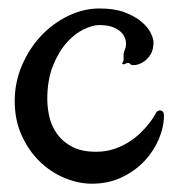

<svg xmlns="http://www.w3.org/2000/svg" viewBox="-20 -425 436 458"><path d="M371.1 -149.9Q371.1 -122.1 358.9 -93.3Q346.7 -64.5 324.5 -40.8Q302.2 -17.1 270.5 -2Q238.8 13.2 199.2 13.2Q167 13.2 134 -0.5Q101.1 -14.2 74.7 -39.8Q48.3 -65.4 31.7 -102.1Q15.1 -138.7 15.1 -184.1Q15.1 -229 32.5 -269.3Q49.8 -309.6 78.1 -339.6Q106.4 -369.6 142.8 -387.2Q179.2 -404.8 217.8 -404.8Q253.4 -404.8 278.1 -395.3Q302.7 -385.7 317.9 -372.8Q333 -359.9 339.6 -346.2Q346.2 -332.5 346.2 -324.2Q346.2 -305.7 338.4 -293.9Q330.6 -282.2 320.6 -276.4Q310.5 -270.5 301.5 -269.8Q292.5 -269 290 -272.9Q288.1 -274.9 285.9 -274.9Q283.7 -274.9 281.2 -273.9Q278.8 -272.9 276.6 -272Q274.4 -271 272.9 -272Q270.5 -272.9 272.7 -276.4Q274.9 -279.8 274.9 -282.2Q274.9 -286.6 274.7 -292.2Q274.4 -297.9 276.9 -304.2Q281.2 -313 280.5 -323.5Q279.8 -334 273.2 -343.3Q266.6 -352.5 252.7 -358.9Q238.8 -365.2 216.8 -365.2Q201.2 -365.2 179.7 -355Q158.2 -344.7 138.9 -323Q119.6 -301.3 106.2 -267.8Q92.8 -234.4 92.8 -188Q92.8 -168 97.9 -146Q103 -124 116.2 -105.5Q129.4 -86.9 151.9 -75Q174.3 -63 209 -63Q231.9 -63 251.2 -69.3Q270.5 -75.7 286.1 -85.4Q301.8 -95.2 314 -106.9Q326.2 -118.7 334.5 -129.2Q342.8 -139.6 347.4 -147.5Q352.1 -155.3 353 -157.2Q355 -159.7 357.9 -160.9Q360.8 -162.1 363.8 -161.4Q366.7 -160.6 368.9 -158Q371.1 -155.3 371.1 -149.9Z"/></svg>

Font: Oregano
Style: Regular
Weight: 400
Version: Version 1.000